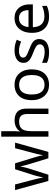

<svg xmlns="http://www.w3.org/2000/svg" viewBox="1121 -1921 810 3092"><g transform="rotate(-90 1526.0 -375.0)"><path d="M431 -303Q425 -324 419 -344.5Q413 -365 408.5 -383.5Q404 -402 400 -418Q396 -434 394 -445H390Q388 -434 384.5 -418Q381 -402 376.5 -383Q372 -364 366.5 -343.5Q361 -323 354 -302L258 -1H158L11 -537H102L176 -251Q184 -222 191 -192.5Q198 -163 203.5 -136.5Q209 -110 211 -91H215Q218 -103 222 -121Q226 -139 230.5 -159Q235 -179 240.5 -199Q246 -219 251 -235L346 -537H442L534 -235Q541 -212 548.5 -186Q556 -160 562 -135.5Q568 -111 570 -92H574Q576 -109 581.5 -134.5Q587 -160 594.5 -190.5Q602 -221 610 -251L685 -537H775L626 -1H523Z M959 -537Q959 -518 957.5 -498Q956 -478 954 -462H960Q977 -490 1003 -508Q1029 -526 1061 -535.5Q1093 -545 1127 -545Q1192 -545 1235.5 -524.5Q1279 -504 1301 -461Q1323 -418 1323 -349V0H1236V-343Q1236 -408 1207 -440Q1178 -472 1116 -472Q1056 -472 1022 -449.5Q988 -427 973.5 -383.5Q959 -340 959 -277V0H871V-760H959Z M1955 -269Q1955 -202 1937.5 -150.5Q1920 -99 1887.5 -63Q1855 -27 1808.5 -8.5Q1762 10 1705 10Q1652 10 1607 -8.5Q1562 -27 1529 -63Q1496 -99 1477.5 -150.5Q1459 -202 1459 -269Q1459 -358 1489 -419.5Q1519 -481 1575 -513.5Q1631 -546 1708 -546Q1781 -546 1836.5 -513.5Q1892 -481 1923.5 -419.5Q1955 -358 1955 -269ZM1550 -269Q1550 -206 1566.5 -159.5Q1583 -113 1618 -88Q1653 -63 1707 -63Q1761 -63 1796 -88Q1831 -113 1847.5 -159.5Q1864 -206 1864 -269Q1864 -333 1847 -378Q1830 -423 1795.5 -447.5Q1761 -472 1706 -472Q1624 -472 1587 -418Q1550 -364 1550 -269Z M2443 -148Q2443 -96 2417 -61Q2391 -26 2343 -8Q2295 10 2229 10Q2173 10 2132.5 1Q2092 -8 2061 -24V-104Q2093 -88 2138.5 -74.5Q2184 -61 2231 -61Q2298 -61 2328 -82.5Q2358 -104 2358 -140Q2358 -160 2347 -176Q2336 -192 2307.5 -208Q2279 -224 2226 -244Q2174 -264 2137 -284Q2100 -304 2080 -332Q2060 -360 2060 -404Q2060 -472 2115.5 -509Q2171 -546 2261 -546Q2310 -546 2352.5 -536.5Q2395 -527 2432 -510L2402 -440Q2368 -454 2331 -464Q2294 -474 2255 -474Q2201 -474 2172.5 -456.5Q2144 -439 2144 -409Q2144 -387 2157 -371.5Q2170 -356 2200.5 -341.5Q2231 -327 2282 -307Q2333 -288 2369 -268Q2405 -248 2424 -219.5Q2443 -191 2443 -148Z M2780 -546Q2849 -546 2898.5 -516Q2948 -486 2974.5 -431.5Q3001 -377 3001 -304V-251H2634Q2636 -160 2680.5 -112.5Q2725 -65 2805 -65Q2856 -65 2895.5 -74.5Q2935 -84 2977 -102V-25Q2936 -7 2896 1.5Q2856 10 2801 10Q2725 10 2666.5 -21Q2608 -52 2575.5 -113.5Q2543 -175 2543 -264Q2543 -352 2572.5 -415Q2602 -478 2655.5 -512Q2709 -546 2780 -546ZM2779 -474Q2716 -474 2679.5 -433.5Q2643 -393 2636 -321H2909Q2909 -367 2895 -401Q2881 -435 2852.5 -454.5Q2824 -474 2779 -474Z"/></g></svg>

Font: uoriya05
Style: Book
Weight: 400
Designer: Jelle Bosma - Monotype Design Team
Foundry: Monotype Imaging Inc.
Version: Version 2.003